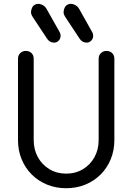

<svg xmlns="http://www.w3.org/2000/svg" viewBox="-20 -979 698 1014"><path d="M329 15Q275 15 228.5 -4Q182 -23 147.5 -57.5Q113 -92 94 -138.5Q75 -185 75 -239V-669Q75 -687 87 -698.5Q99 -710 116 -710Q135 -710 146.5 -698.5Q158 -687 158 -669V-239Q158 -189 180 -149Q202 -109 241 -85.5Q280 -62 329 -62Q379 -62 418 -85.5Q457 -109 479 -149Q501 -189 501 -239V-669Q501 -687 513 -698.5Q525 -710 542 -710Q561 -710 572.5 -698.5Q584 -687 584 -669V-239Q584 -185 565 -138.5Q546 -92 511.5 -57.5Q477 -23 430.5 -4Q384 15 329 15ZM263 -754Q242 -755 229 -774L153 -889Q148 -897 145.5 -904Q143 -911 144 -918Q145 -930 150.5 -940.5Q156 -951 168 -956Q182 -962 199.5 -955Q217 -948 226 -932L294 -811Q301 -800 300 -787Q299 -773 288.5 -763Q278 -753 263 -754ZM435 -754Q414 -755 401 -774L325 -889Q320 -897 317.5 -904Q315 -911 316 -918Q317 -930 322.5 -940.5Q328 -951 340 -956Q354 -962 371.5 -955Q389 -948 398 -932L466 -811Q473 -800 472 -787Q471 -773 460.5 -763Q450 -753 435 -754Z"/></svg>

Font: National Park
Style: Regular
Weight: 400
Designer: Andrea Herstowski, Ben Hoepner
Version: Version 1.009